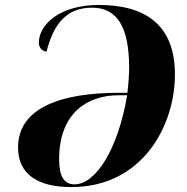

<svg xmlns="http://www.w3.org/2000/svg" viewBox="-20 -746 757 776"><path d="M267 10C554 11 687 -236 687 -445C687 -651 561 -726 379 -726C222 -726 137 -647 137 -573C137 -553 151 -539 168 -537C198 -657 255 -715 352 -715C457 -715 501 -632 502 -475C502 -447 499 -404 495 -371H461C232 -371 53 -313 53 -150C53 -40 135 10 267 10ZM281 -1C239 -1 219 -33 219 -102C219 -291 335 -361 459 -361H494C456 -139 366 -1 281 -1Z"/></svg>

Font: Noto Serif Display ExtraBold
Style: Italic
Weight: 800
Italic angle: -12°
Designer: Monotype Design Team
Foundry: Monotype Imaging Inc.
Version: Version 2.009